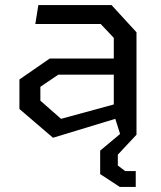

<svg xmlns="http://www.w3.org/2000/svg" viewBox="-20 -534 640 761"><path d="M190 12 57 -102V-219L177 -302H431V-384L379 -439H120L132 -514H422L521 -406V0L447 79V122L476 144H518V207H455L377 156V63L456 -3L437 -63ZM140 -135 222 -63 431 -120V-238H211L140 -190Z"/></svg>

Font: Moralerspace Krypton JPDOC
Style: Regular
Weight: 400
Version: v0.0.6; ttfautohint (v1.8.4.7-5d5b-dirty) -l 6 -r 45 -G 200 